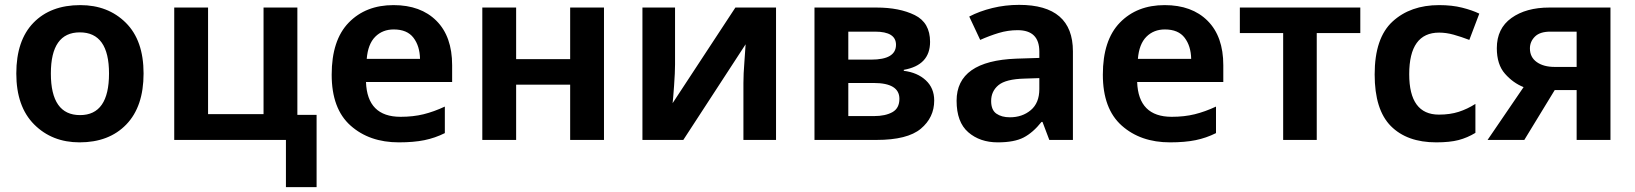

<svg xmlns="http://www.w3.org/2000/svg" viewBox="-20 -575 6717 789"><path d="M570 -273Q570 -409 497 -481.5Q424 -554 310 -554Q188 -554 117.5 -481.5Q47 -409 47 -273Q47 -137 120.5 -63.5Q194 10 307 10Q428 10 499 -63.5Q570 -137 570 -273ZM189 -273Q189 -442 308 -442Q428 -442 428 -273Q428 -102 309 -102Q189 -102 189 -273Z M1281 194H1155V0H696V-544H835V-106H1063V-544H1202V-103H1281Z M1597 -554Q1483 -554 1413 -482Q1343 -410 1343 -268Q1343 -128 1420.5 -59Q1498 10 1619 10Q1680 10 1724 1Q1768 -8 1808 -28V-137Q1763 -116 1720.5 -105.5Q1678 -95 1626 -95Q1489 -95 1484 -238H1838V-307Q1838 -425 1773.5 -489.5Q1709 -554 1597 -554ZM1598 -454Q1653 -454 1679 -420Q1705 -386 1706 -333H1487Q1492 -394 1522 -424Q1552 -454 1598 -454Z M2101 -544V-332H2323V-544H2462V0H2323V-227H2101V0H1962V-544Z M2754 -544H2620V0H2788L3044 -393Q3043 -370 3039 -320.5Q3035 -271 3035 -234V0H3169V-544H3002L2744 -151Q2746 -167 2750 -222.5Q2754 -278 2754 -310Z M3802 -403Q3802 -482 3739 -513Q3676 -544 3582 -544H3327V0H3582Q3709 0 3764 -46Q3819 -92 3819 -162Q3819 -213 3784.5 -245Q3750 -277 3694 -284V-288Q3802 -307 3802 -403ZM3662 -391Q3662 -330 3560 -330H3466V-445H3576Q3662 -445 3662 -391ZM3676 -169Q3676 -130 3647 -114Q3618 -98 3572 -98H3466V-234H3570Q3676 -234 3676 -169Z M4251 -254V-209Q4251 -152 4216 -122.5Q4181 -93 4130 -93Q4096 -93 4074.5 -108Q4053 -123 4053 -160Q4053 -200 4083 -225Q4113 -250 4190 -252ZM4168 -555Q4111 -555 4058 -542Q4005 -529 3963 -507L4008 -411Q4046 -428 4084 -439.5Q4122 -451 4162 -451Q4251 -451 4251 -363V-337L4157 -334Q3911 -325 3911 -161Q3911 -73 3959 -31.5Q4007 10 4080 10Q4148 10 4186.5 -10Q4225 -30 4260 -74H4264L4292 0H4389V-364Q4389 -555 4168 -555Z M4766 -554Q4652 -554 4582 -482Q4512 -410 4512 -268Q4512 -128 4589.5 -59Q4667 10 4788 10Q4849 10 4893 1Q4937 -8 4977 -28V-137Q4932 -116 4889.5 -105.5Q4847 -95 4795 -95Q4658 -95 4653 -238H5007V-307Q5007 -425 4942.5 -489.5Q4878 -554 4766 -554ZM4767 -454Q4822 -454 4848 -420Q4874 -386 4875 -333H4656Q4661 -394 4691 -424Q4721 -454 4767 -454Z M5570 -439H5391V0H5253V-439H5075V-544H5570Z M5882 10Q5938 10 5974 0.5Q6010 -9 6043 -29V-148Q6010 -127 5974.5 -115.5Q5939 -104 5893 -104Q5771 -104 5771 -270Q5771 -441 5894 -441Q5923 -441 5953.5 -432.5Q5984 -424 6018 -411L6059 -519Q6030 -533 5988.5 -543.5Q5947 -554 5894 -554Q5776 -554 5702.5 -486.5Q5629 -419 5629 -269Q5629 -124 5695.5 -57Q5762 10 5882 10Z M6267 -376Q6267 -404 6287.5 -424.5Q6308 -445 6351 -445H6459V-300H6369Q6323 -300 6295 -320Q6267 -340 6267 -376ZM6244 0 6369 -205H6459V0H6598V-544H6347Q6251 -544 6191 -501Q6131 -458 6131 -377Q6131 -310 6164.5 -272Q6198 -234 6241 -217L6093 0Z"/></svg>

Font: Noto Sans UI
Style: Bold
Weight: 700
Designer: Monotype Design Team
Foundry: Monotype Imaging Inc.
Version: Version 1.901